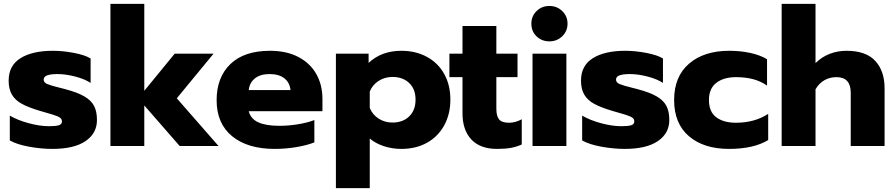

<svg xmlns="http://www.w3.org/2000/svg" viewBox="-20 -759 4658 998"><path d="M31 -29V-158Q72 -134 129.5 -118.5Q187 -103 235 -103Q270 -103 286 -108Q302 -113 302 -128Q302 -140 291.5 -147.5Q281 -155 253.5 -163.5Q226 -172 190 -182Q129 -200 94 -219Q59 -238 42 -267Q25 -296 25 -340Q25 -418 86.5 -456.5Q148 -495 255 -495Q307 -495 364.5 -484Q422 -473 451 -455V-328Q421 -348 371.5 -361Q322 -374 279 -374Q245 -374 226 -367.5Q207 -361 207 -345Q207 -330 226 -322Q245 -314 294 -302Q326 -294 321 -295Q385 -278 420 -257Q455 -236 469.5 -207.5Q484 -179 484 -135Q484 -66 424.5 -25.5Q365 15 252 15Q194 15 131 3.5Q68 -8 31 -29Z M554 -739H730V-287L888 -480H1090L899 -248L1116 0H914L730 -211V0H554Z M1106 -238Q1106 -357 1177.5 -426Q1249 -495 1384 -495Q1470 -495 1531.5 -462.5Q1593 -430 1624.5 -373.5Q1656 -317 1656 -246V-181H1273Q1283 -141 1323 -123Q1363 -105 1432 -105Q1479 -105 1528.5 -113Q1578 -121 1614 -135V-19Q1577 -4 1521.5 5.5Q1466 15 1408 15Q1267 15 1186.5 -51Q1106 -117 1106 -238ZM1490 -291Q1486 -330 1458 -352Q1430 -374 1381 -374Q1333 -374 1305 -351.5Q1277 -329 1273 -291Z M1726 -480H1896V-432Q1963 -495 2066 -495Q2141 -495 2199 -463.5Q2257 -432 2289 -374.5Q2321 -317 2321 -241Q2321 -166 2289 -107.5Q2257 -49 2199.5 -17Q2142 15 2066 15Q2018 15 1974.5 0.5Q1931 -14 1902 -39V219H1726ZM2140 -241Q2140 -296 2107 -327.5Q2074 -359 2020 -359Q1980 -359 1948 -338.5Q1916 -318 1902 -283V-198Q1916 -163 1948 -142.5Q1980 -122 2020 -122Q2074 -122 2107 -154Q2140 -186 2140 -241Z M2384 -170V-358H2316V-480H2384V-624H2560V-480H2670V-358H2560V-194Q2560 -155 2574.5 -138Q2589 -121 2626 -121Q2659 -121 2692 -139V-8Q2666 4 2636.5 9.5Q2607 15 2564 15Q2475 15 2429.5 -34.5Q2384 -84 2384 -170Z M2742 -636Q2742 -675 2769 -701.5Q2796 -728 2836 -728Q2875 -728 2902.5 -701.5Q2930 -675 2930 -636Q2930 -597 2902.5 -570.5Q2875 -544 2836 -544Q2796 -544 2769 -570Q2742 -596 2742 -636ZM2748 -480H2924V0H2748Z M3006 -29V-158Q3047 -134 3104.5 -118.5Q3162 -103 3210 -103Q3245 -103 3261 -108Q3277 -113 3277 -128Q3277 -140 3266.5 -147.5Q3256 -155 3228.5 -163.5Q3201 -172 3165 -182Q3104 -200 3069 -219Q3034 -238 3017 -267Q3000 -296 3000 -340Q3000 -418 3061.5 -456.5Q3123 -495 3230 -495Q3282 -495 3339.5 -484Q3397 -473 3426 -455V-328Q3396 -348 3346.5 -361Q3297 -374 3254 -374Q3220 -374 3201 -367.5Q3182 -361 3182 -345Q3182 -330 3201 -322Q3220 -314 3269 -302Q3301 -294 3296 -295Q3360 -278 3395 -257Q3430 -236 3444.5 -207.5Q3459 -179 3459 -135Q3459 -66 3399.5 -25.5Q3340 15 3227 15Q3169 15 3106 3.5Q3043 -8 3006 -29Z M3484 -239Q3484 -361 3561.5 -428Q3639 -495 3771 -495Q3830 -495 3881.5 -483.5Q3933 -472 3967 -451V-314Q3906 -358 3806 -358Q3742 -358 3703.5 -328.5Q3665 -299 3665 -239Q3665 -178 3703 -149.5Q3741 -121 3805 -121Q3902 -121 3973 -167V-31Q3897 15 3770 15Q3638 15 3561 -51Q3484 -117 3484 -239Z M4043 -739H4219V-431Q4251 -463 4292.5 -479Q4334 -495 4380 -495Q4481 -495 4529.5 -442.5Q4578 -390 4578 -300V0H4402V-277Q4402 -358 4328 -358Q4294 -358 4266 -342.5Q4238 -327 4219 -295V0H4043Z"/></svg>

Font: Prompt
Style: Bold
Weight: 700
Designer: Katatrad Team
Foundry: CadsonDemak
Version: Version 1.000